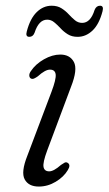

<svg xmlns="http://www.w3.org/2000/svg" viewBox="-20 -660 389 688"><path d="M156.5 -46Q172.5 -46 198.5 -69Q205.5 -74 211.2 -77Q217 -80 222.5 -76.5Q234.5 -69 223 -50.5Q208.5 -26 179.8 -8.8Q151 8.5 119 8.5Q82.5 8.5 68.5 -17.2Q54.5 -43 78 -102L164.5 -331Q181.5 -376 179.5 -393.2Q177.5 -410.5 159 -410.5Q142 -410.5 115.5 -386.5Q108.5 -381.5 102.5 -378.8Q96.5 -376 91 -378.5Q85.5 -381.5 85 -389Q84.5 -396.5 90.5 -405Q107.5 -430.5 137.5 -447.5Q167.5 -464.5 196 -464.5Q230.5 -464.5 244.8 -437.8Q259 -411 234.5 -349L149 -120.5Q133 -77.5 136 -61.8Q139 -46 156.5 -46ZM258 -528Q237.5 -528 222.8 -537.2Q208 -546.5 196.8 -558.8Q185.5 -571 174.2 -580.2Q163 -589.5 149 -589.5Q119 -589.5 104 -543Q98.5 -528 85 -528Q70.5 -528 76 -547.5Q88 -593.5 111.5 -616.5Q135 -639.5 165 -639.5Q186 -639.5 200.5 -630.2Q215 -621 226.2 -608.8Q237.5 -596.5 248.8 -587.2Q260 -578 274.5 -578Q304.5 -578 319 -624.5Q325 -639.5 338.5 -639.5Q352.5 -639.5 347.5 -620Q335.5 -573.5 311.8 -550.8Q288 -528 258 -528Z"/></svg>

Font: Fraunces 9pt S050 Light
Style: Italic
Weight: 300
Italic angle: -16°
Version: Version 1.000; ttfautohint (v1.8.3)